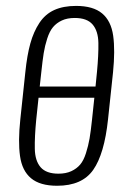

<svg xmlns="http://www.w3.org/2000/svg" viewBox="-20 -607 423 637"><path d="M173.8 -30.8Q198.7 -30.8 216.6 -39.1Q234.4 -47.4 245.8 -60.8Q257.3 -74.2 265.1 -98.6Q272.9 -123 277.1 -147.2Q281.2 -171.4 285.2 -209L293 -282.7H107.9L100.1 -209Q94.7 -152.8 95.5 -113.3Q96.2 -73.7 114.7 -52.2Q133.3 -30.8 173.8 -30.8ZM169.4 9.3Q112.8 9.3 83 -15.6Q53.2 -40.5 46.4 -89.4Q39.6 -138.2 47.4 -210.9L64 -367.2Q69.8 -423.8 80.6 -462.6Q91.3 -501.5 110.6 -530.8Q129.9 -560.1 159.9 -573.7Q189.9 -587.4 232.4 -587.4Q289.1 -587.4 318.8 -562.5Q348.6 -537.6 355.5 -488.5Q362.3 -439.5 355 -367.2L338.4 -210.9Q326.2 -96.2 289.3 -43.5Q252.4 9.3 169.4 9.3ZM111.8 -319.8H296.9L301.8 -369.1Q307.1 -424.8 306.4 -464.6Q305.7 -504.4 287.1 -525.9Q268.6 -547.4 228 -547.4Q203.1 -547.4 185.3 -539.1Q167.5 -530.8 156 -517.1Q144.5 -503.4 136.7 -479.2Q128.9 -455.1 125 -430.7Q121.1 -406.2 117.2 -369.1Z"/></svg>

Font: Oswald
Style: Extra-Light
Weight: 200
Designer: Vernon Adams
Foundry: Vernon Adams
Version: 3.0; ttfautohint (v0.94.23-7a4d-dirty) -l 8 -r 50 -G 200 -x 